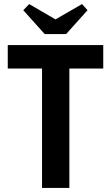

<svg xmlns="http://www.w3.org/2000/svg" viewBox="-20 -921 544 941"><path d="M186 -585H18V-700H486V-585H320V0H186ZM94 -871 123 -901 252 -826 382 -901 409 -871 304 -754H199Z"/></svg>

Font: Tilda Sans Bold
Style: Regular
Weight: 700
Designer: ParaType Ltd
Foundry: ParaType Ltd
Version: Version 1.009